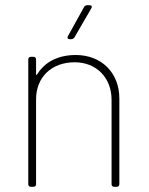

<svg xmlns="http://www.w3.org/2000/svg" viewBox="-20 -720 576 740"><path d="M325 -700H316C311 -700 306 -697 304 -693L242 -581C238 -574 241 -569 249 -569H255C260 -569 264 -572 267 -576L332 -688C336 -695 333 -700 325 -700ZM272 -508C204 -508 152 -481 123 -433C121 -430 119 -431 119 -435V-491C119 -497 115 -501 109 -501H99C93 -501 89 -497 89 -491V-10C89 -4 93 0 99 0H109C115 0 119 -4 119 -10V-337C119 -422 178 -480 268 -480C351 -480 410 -421 410 -335V-10C410 -4 414 0 420 0H430C436 0 440 -4 440 -10V-340C440 -440 371 -508 272 -508Z"/></svg>

Font: Barlow Thin
Style: Regular
Weight: 250
Designer: Jeremy Tribby
Foundry: Tribby Type
Version: Version 1.422;hotconv 1.0.109;makeotfexe 2.5.65596